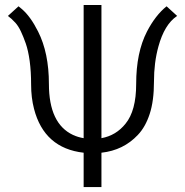

<svg xmlns="http://www.w3.org/2000/svg" viewBox="-20 -760 752 780"><path d="M319.8 -139.6Q159.7 -157.7 118.2 -317.9Q106.4 -363.3 106.4 -416.3Q106.4 -469.2 100.6 -512Q94.7 -554.7 84.7 -583.3Q74.7 -611.8 64.7 -632.8Q54.7 -653.8 43 -667Q26.4 -685.1 12.2 -695.3L55.2 -734.4L68.4 -723.6Q104 -693.4 134.8 -631.8Q178.7 -544.9 178.7 -418.9Q178.7 -257.8 276.4 -211.9Q296.4 -202.6 319.8 -198.7V-739.7H392.1V-198.7Q451.7 -209.5 490.2 -257.8Q533.2 -310.5 533.2 -418.9Q533.2 -546.9 577.1 -631.8Q611.3 -697.8 656.7 -734.4L699.7 -695.3Q699.7 -695.3 698.2 -694.3Q647.9 -660.2 623.5 -570.8Q605.5 -505.9 605.5 -428Q605.5 -350.1 588.1 -297.1Q570.8 -244.1 540 -211.9Q481.4 -149.4 392.1 -139.6V0H319.8Z"/></svg>

Font: News Cycle
Style: Regular
Weight: 500
Version: Version 0.5.2